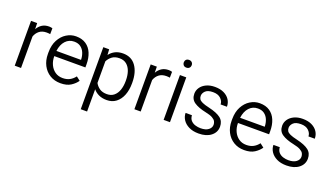

<svg xmlns="http://www.w3.org/2000/svg" viewBox="-77 -1322 3684 2127"><g transform="rotate(20 1765.0 -259.0)"><path d="M323.2 -531.7 322.3 -462.9Q302.2 -466.3 280.8 -466.3Q228 -466.3 194.8 -439.9Q161.6 -413.6 147 -371.1V0H72.8V-528.3H145L146.5 -457Q167.5 -494.6 201.4 -516.4Q235.4 -538.1 283.7 -538.1Q293.9 -538.1 306.2 -536.1Q318.4 -534.2 323.2 -531.7Z M613.3 9.8Q542 9.8 488 -23.4Q434.1 -56.6 403.8 -114.7Q373.5 -172.9 373.5 -247.6V-268.1Q373.5 -352.1 405.8 -412.6Q438 -473.1 490.2 -505.6Q542.5 -538.1 602.1 -538.1Q673.3 -538.1 720.7 -505.6Q768.1 -473.1 791.5 -416.5Q814.9 -359.9 814.9 -287.6V-249.5H448.2V-247.6Q448.2 -193.8 469 -149.4Q489.7 -105 527.3 -78.6Q564.9 -52.2 616.7 -52.2Q664.1 -52.2 698.7 -70.6Q733.4 -88.9 760.3 -124L806.2 -88.4Q780.3 -49.8 734.1 -20Q688 9.8 613.3 9.8ZM602.1 -476.1Q541.5 -476.1 501 -432.1Q460.4 -388.2 450.7 -311.5H740.7V-318.4Q739.3 -357.9 724.6 -394Q710 -430.2 679.9 -453.1Q649.9 -476.1 602.1 -476.1Z M1360.8 -269V-258.8Q1360.8 -180.7 1336.9 -120.1Q1313 -59.6 1267.8 -24.9Q1222.7 9.8 1157.7 9.8Q1105.5 9.8 1065.9 -8.3Q1026.4 -26.4 999.5 -59.1V203.1H924.8V-528.3H993.7L997.6 -462.4Q1024.4 -498.5 1064 -518.3Q1103.5 -538.1 1156.2 -538.1Q1254.9 -538.1 1307.9 -464.4Q1360.8 -390.6 1360.8 -269ZM1286.1 -258.8V-269Q1286.1 -326.2 1270.3 -372.8Q1254.4 -419.4 1221.4 -447Q1188.5 -474.6 1136.7 -474.6Q1083 -474.6 1050 -449.5Q1017.1 -424.3 999.5 -388.7V-133.8Q1018.6 -98.6 1051.8 -75.7Q1085 -52.7 1137.7 -52.7Q1189 -52.7 1221.7 -80.6Q1254.4 -108.4 1270.3 -155Q1286.1 -201.7 1286.1 -258.8Z M1733.9 -531.7 1732.9 -462.9Q1712.9 -466.3 1691.4 -466.3Q1638.7 -466.3 1605.5 -439.9Q1572.3 -413.6 1557.6 -371.1V0H1483.4V-528.3H1555.7L1557.1 -457Q1578.1 -494.6 1612.1 -516.4Q1646 -538.1 1694.3 -538.1Q1704.6 -538.1 1716.8 -536.1Q1729 -534.2 1733.9 -531.7Z M1819.8 -674.8Q1819.8 -694.3 1831.8 -707.5Q1843.8 -720.7 1866.2 -720.7Q1888.7 -720.7 1901.1 -707.5Q1913.6 -694.3 1913.6 -674.8Q1913.6 -656.2 1901.1 -643.1Q1888.7 -629.9 1866.2 -629.9Q1843.8 -629.9 1831.8 -643.1Q1819.8 -656.2 1819.8 -674.8ZM1902.8 -528.3V0H1828.1V-528.3Z M2367.2 -137.7Q2367.2 -158.2 2357.4 -177Q2347.7 -195.8 2319.6 -211.7Q2291.5 -227.5 2235.8 -238.8Q2147.5 -257.3 2097.9 -290.8Q2048.3 -324.2 2048.3 -389.2Q2048.3 -429.7 2071.8 -463.6Q2095.2 -497.6 2138.2 -517.8Q2181.2 -538.1 2239.3 -538.1Q2301.8 -538.1 2345.9 -516.6Q2390.1 -495.1 2413.8 -458.5Q2437.5 -421.9 2437.5 -376.5H2362.8Q2362.8 -413.6 2330.8 -444.8Q2298.8 -476.1 2239.3 -476.1Q2177.2 -476.1 2150.1 -449.2Q2123 -422.4 2123 -391.1Q2123 -369.6 2133.1 -353.5Q2143.1 -337.4 2171.4 -324.5Q2199.7 -311.5 2254.4 -299.3Q2351.1 -276.9 2396.2 -241.5Q2441.4 -206.1 2441.4 -142.6Q2441.4 -75.2 2387 -32.7Q2332.5 9.8 2242.2 9.8Q2173.8 9.8 2126.5 -13.9Q2079.1 -37.6 2054.7 -75.4Q2030.3 -113.3 2030.3 -155.8H2105Q2107.4 -116.2 2128.7 -93.8Q2149.9 -71.3 2180.7 -62Q2211.4 -52.7 2242.2 -52.7Q2303.2 -52.7 2335.2 -77.9Q2367.2 -103 2367.2 -137.7Z M2778.8 9.8Q2707.5 9.8 2653.6 -23.4Q2599.6 -56.6 2569.3 -114.7Q2539.1 -172.9 2539.1 -247.6V-268.1Q2539.1 -352.1 2571.3 -412.6Q2603.5 -473.1 2655.8 -505.6Q2708 -538.1 2767.6 -538.1Q2838.9 -538.1 2886.2 -505.6Q2933.6 -473.1 2957 -416.5Q2980.5 -359.9 2980.5 -287.6V-249.5H2613.8V-247.6Q2613.8 -193.8 2634.5 -149.4Q2655.3 -105 2692.9 -78.6Q2730.5 -52.2 2782.2 -52.2Q2829.6 -52.2 2864.3 -70.6Q2898.9 -88.9 2925.8 -124L2971.7 -88.4Q2945.8 -49.8 2899.7 -20Q2853.5 9.8 2778.8 9.8ZM2767.6 -476.1Q2707 -476.1 2666.5 -432.1Q2626 -388.2 2616.2 -311.5H2906.2V-318.4Q2904.8 -357.9 2890.1 -394Q2875.5 -430.2 2845.5 -453.1Q2815.4 -476.1 2767.6 -476.1Z M3402.8 -137.7Q3402.8 -158.2 3393.1 -177Q3383.3 -195.8 3355.2 -211.7Q3327.1 -227.5 3271.5 -238.8Q3183.1 -257.3 3133.5 -290.8Q3084 -324.2 3084 -389.2Q3084 -429.7 3107.4 -463.6Q3130.9 -497.6 3173.8 -517.8Q3216.8 -538.1 3274.9 -538.1Q3337.4 -538.1 3381.6 -516.6Q3425.8 -495.1 3449.5 -458.5Q3473.1 -421.9 3473.1 -376.5H3398.4Q3398.4 -413.6 3366.5 -444.8Q3334.5 -476.1 3274.9 -476.1Q3212.9 -476.1 3185.8 -449.2Q3158.7 -422.4 3158.7 -391.1Q3158.7 -369.6 3168.7 -353.5Q3178.7 -337.4 3207 -324.5Q3235.4 -311.5 3290 -299.3Q3386.7 -276.9 3431.9 -241.5Q3477.1 -206.1 3477.1 -142.6Q3477.1 -75.2 3422.6 -32.7Q3368.2 9.8 3277.8 9.8Q3209.5 9.8 3162.1 -13.9Q3114.7 -37.6 3090.3 -75.4Q3065.9 -113.3 3065.9 -155.8H3140.6Q3143.1 -116.2 3164.3 -93.8Q3185.5 -71.3 3216.3 -62Q3247.1 -52.7 3277.8 -52.7Q3338.9 -52.7 3370.8 -77.9Q3402.8 -103 3402.8 -137.7Z"/></g></svg>

Font: Vazirmatn FD Light
Style: Regular
Weight: 300
Designer: Saber Rastikerdar
Foundry: Saber Rastikerdar
Version: Version 33.003